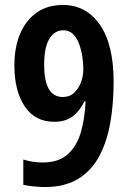

<svg xmlns="http://www.w3.org/2000/svg" viewBox="-20 -744 520 774"><path d="M438 -414Q438 -323 424 -246Q410 -169 378.5 -111.5Q347 -54 293.5 -22Q240 10 161 10Q140 10 116 7.5Q92 5 74 1V-101Q111 -89 152 -89Q216 -89 252.5 -121.5Q289 -154 305.5 -209.5Q322 -265 325 -335H320Q302 -297 273 -275Q244 -253 199 -253Q121 -253 79.5 -315.5Q38 -378 38 -480Q38 -553 61 -607.5Q84 -662 127.5 -693Q171 -724 234 -724Q327 -724 382.5 -644.5Q438 -565 438 -414ZM235 -622Q200 -622 179 -587.5Q158 -553 158 -482Q158 -419 176.5 -386Q195 -353 233 -353Q261 -353 279 -370Q297 -387 306.5 -412.5Q316 -438 316 -465Q316 -488 312 -515Q308 -542 299 -566.5Q290 -591 274.5 -606.5Q259 -622 235 -622Z"/></svg>

Font: Avrile Sans Condensed SemiBold
Style: Regular
Weight: 600
Width: 3
Designer: Monotype Design Team
Foundry: Monotype Imaging Inc.
Version: Version 2.001;September 10, 2019;FontCreator 11.5.0.2425 64-